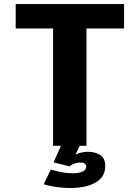

<svg xmlns="http://www.w3.org/2000/svg" viewBox="-20 -720 690 948"><path d="M242 0V-579.5H57.5V-700H592.5V-579.5H407V0ZM326 208.5Q294 208.5 256.5 203Q219 197.5 195.5 190L231 117Q261 126 286.5 130.8Q312 135.5 339 135.5Q369.5 135.5 387.5 127.2Q405.5 119 405.5 102.5Q405.5 82.5 376 82.5Q365 82.5 349.2 87.2Q333.5 92 323.5 101.5L244.5 81.5L281 0H373.5L352.5 44Q378 29.5 415.5 29.5Q449 29.5 474.2 45Q499.5 60.5 499.5 100Q499.5 154.5 451.5 181.5Q403.5 208.5 326 208.5Z"/></svg>

Font: Trispace
Style: Bold
Weight: 700
Designer: Tyler Finck
Foundry: Etcetera Type Company
Version: Version 1.210; ttfautohint (v1.8.3)